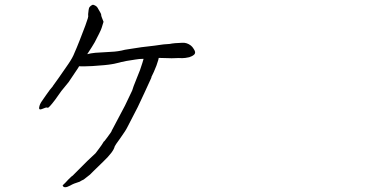

<svg xmlns="http://www.w3.org/2000/svg" viewBox="-20 -734 1540 805"><path d="M645.5 -491.2Q644.5 -487.3 643.6 -482.4Q637.7 -460.9 625 -432.6Q617.2 -417 614.3 -410.2H615.2L613.3 -405.3L586.9 -347.7Q561.5 -293.9 557.6 -285.2L513.7 -200.2Q507.8 -187.5 483.4 -153.3Q461.9 -124 460.9 -120.1Q456.1 -97.7 413.1 -56.6Q386.7 -31.2 373 -17.6Q361.3 -5.9 357.4 -2L331.1 18.6L321.3 23.4Q312.5 29.3 309.6 29.3Q289.1 35.2 274.4 43.9Q249 57.6 243.2 44.9L242.2 43.9L243.2 43Q248 37.1 252 34.2Q256.8 29.3 266.6 18.6Q282.2 2.9 285.2 2Q286.1 1 293 -5.9L346.7 -59.6Q377 -88.9 380.9 -91.8Q383.8 -95.7 395.5 -111.3Q407.2 -127 411.1 -133.8Q415 -141.6 418 -142.6Q418.9 -144.5 430.7 -159.2Q450.2 -184.6 449.2 -188.5V-189.5H450.2Q496.1 -275.4 503.9 -291L534.2 -354.5Q537.1 -366.2 552.7 -404.3Q569.3 -443.4 577.1 -470.7Q580.1 -480.5 582 -487.3Q581.1 -487.3 580.1 -487.3Q564.5 -487.3 547.9 -484.4Q513.7 -478.5 510.7 -478.5Q481.4 -472.7 480.5 -471.7Q452.1 -464.8 448.2 -464.8Q427.7 -460.9 367.2 -457Q327.1 -455.1 311.5 -456.1Q309.6 -452.1 307.6 -449.2Q270.5 -394.5 267.6 -389.6L237.3 -352.5Q233.4 -346.7 210.9 -315.4Q183.6 -279.3 179.7 -282.2Q175.8 -285.2 165 -280.3Q151.4 -274.4 147.5 -275.4Q142.6 -276.4 144.5 -285.2Q146.5 -296.9 155.3 -309.6Q168.9 -330.1 172.9 -335Q190.4 -360.4 201.2 -372.1Q201.2 -373 202.1 -374L224.6 -405.3L266.6 -465.8Q285.2 -493.2 292 -511.7Q300.8 -531.2 313.5 -563.5Q333 -613.3 337.9 -627Q352.5 -666 349.6 -668.9Q348.6 -669.9 351.6 -692.4Q352.5 -699.2 353.5 -701.2Q356.4 -706.1 361.3 -710Q368.2 -714.8 371.1 -713.9Q383.8 -710 388.7 -702.1Q405.3 -674.8 404.3 -671.9Q403.3 -668 414.1 -642.6Q411.1 -632.8 406.2 -617.2Q404.3 -610.4 395.5 -592.8Q385.7 -572.3 377 -556.6Q368.2 -541 345.7 -506.8Q359.4 -510.7 379.9 -512.7L444.3 -516.6Q474.6 -517.6 503.9 -525.4Q513.7 -527.3 535.2 -530.3Q569.3 -536.1 573.2 -536.1Q641.6 -543.9 651.4 -545.9Q660.2 -547.9 691.4 -549.8Q710 -553.7 745.1 -554.7Q763.7 -555.7 780.3 -543Q787.1 -537.1 790 -532.2Q796.9 -522.5 797.9 -516.6Q798.8 -509.8 793.9 -504.9Q786.1 -498 773.4 -494.1Q755.9 -490.2 744.1 -490.2Q729.5 -491.2 714.8 -490.2Q699.2 -489.3 684.6 -490.2Q658.2 -491.2 645.5 -491.2Z"/></svg>

Font: ToneOZ-Zhuyin-Tsuipita-TC
Style: Regular
Weight: 400
Designer: ÂÆ£ÂøóÂáåJeffrey Xuan(jeffreyx@gmail.com, ToneOZ.com) ÈòøÂù§(cjkFonts)
Foundry: ToneOZ
Version: Version 0.240710